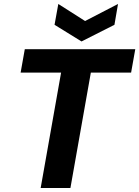

<svg xmlns="http://www.w3.org/2000/svg" viewBox="-20 -948 702 968"><path d="M185 0 288 -582H84L105 -700H662L641 -582H438L335 0ZM575 -928 557 -823 391 -739 255 -823 274 -928 409 -842Z"/></svg>

Font: DM Sans 24pt Black
Style: Italic
Weight: 900
Italic angle: -10°
Designer: Colophon Foundry, Jonny Pinhorn
Foundry: Colophon Foundry
Version: Version 4.004;gftools[0.9.30]